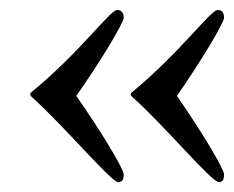

<svg xmlns="http://www.w3.org/2000/svg" viewBox="-20 -413 466 382"><path d="M43 -230C39.1 -227.1 39.1 -224.1 43 -220.2C106 -164.1 201.2 -50.8 214.8 -50.8C223.1 -50.8 226.1 -55.2 226.1 -65.9C226.1 -77.1 179.2 -154.8 131.8 -222.2C178.2 -288.1 226.1 -367.2 226.1 -377.9C226.1 -389.2 220.2 -393.1 212.9 -393.1C199.2 -393.1 138.2 -308.1 43 -230ZM243.2 -230C238.8 -227.1 238.8 -224.1 243.2 -220.2C306.2 -164.1 400.9 -50.8 415 -50.8C422.9 -50.8 425.8 -55.2 425.8 -65.9C425.8 -77.1 378.9 -154.8 332 -222.2C377.9 -288.1 425.8 -367.2 425.8 -377.9C425.8 -389.2 419.9 -393.1 413.1 -393.1C398.9 -393.1 337.9 -308.1 243.2 -230Z"/></svg>

Font: MusGlyphs-Text
Style: Regular
Weight: 400
Version: Version 2.1.1